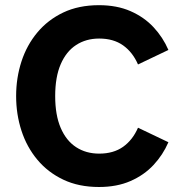

<svg xmlns="http://www.w3.org/2000/svg" viewBox="-20 -726 736 756"><path d="M523.4 -223.1Q502.4 -174.8 464.6 -147.9Q426.8 -121.1 370.6 -121.1Q318.8 -121.1 279.8 -146.5Q240.7 -171.9 219 -222.4Q197.3 -272.9 197.3 -347.7Q197.3 -422.9 219 -473.1Q240.7 -523.4 279.8 -548.8Q318.8 -574.2 370.6 -574.2Q426.8 -574.2 464.6 -547.4Q502.4 -520.5 523.4 -472.2L643.1 -529.3Q621.6 -579.1 584.5 -618.9Q547.4 -658.7 493.9 -682.1Q440.4 -705.6 369.6 -705.6Q290 -705.6 229.2 -676.8Q168.5 -647.9 127 -598.1Q85.4 -548.3 64.5 -483.9Q43.5 -419.4 43.5 -347.7Q43.5 -275.9 64.5 -211.4Q85.4 -147 127 -97.2Q168.5 -47.4 229.2 -18.6Q290 10.3 369.6 10.3Q440.4 10.3 493.9 -13.2Q547.4 -36.6 584.5 -76.4Q621.6 -116.2 643.1 -166Z"/></svg>

Font: Estedad-VF-FD Black
Style: Regular
Weight: 900
Designer: Amin Abedi
Version: Version 4.000